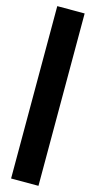

<svg xmlns="http://www.w3.org/2000/svg" viewBox="-150 -829 538 1077"><g transform="rotate(15 119.0 -290.5)"><path d="M198 -791V210H39V-791Z"/></g></svg>

Font: Georama ExtraBold
Style: Regular
Weight: 800
Designer: Jean-Baptiste Levee
Foundry: Production Type
Version: Version 1.001